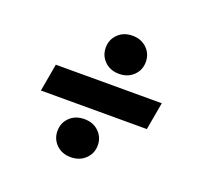

<svg xmlns="http://www.w3.org/2000/svg" viewBox="-97 -661 774 739"><g transform="rotate(20 289.5 -291.5)"><path d="M67 -233 87 -346H521L501 -233ZM262 -31Q226 -31 203 -53.5Q180 -76 180 -109Q180 -142 203 -164.5Q226 -187 263 -187Q299 -187 322 -164.5Q345 -142 345 -109Q345 -76 321.5 -53.5Q298 -31 262 -31ZM327 -396Q291 -396 268 -418.5Q245 -441 245 -474Q245 -507 268 -529.5Q291 -552 327 -552Q363 -552 386 -529.5Q409 -507 409 -474Q409 -441 386 -418.5Q363 -396 327 -396Z"/></g></svg>

Font: DM Sans 9pt
Style: Bold Italic
Weight: 700
Italic angle: -10°
Version: Version 4.004;gftools[0.9.30]